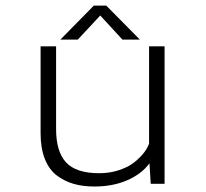

<svg xmlns="http://www.w3.org/2000/svg" viewBox="-20 -670 750 700"><path d="M490 -525.5H426.5L345.5 -613.5L263.5 -525.5H200L322 -649.5H367.5ZM324 10Q282.5 10 249 0.5Q215.5 -9 187.2 -30.2Q159 -51.5 143.5 -90.5Q128 -129.5 128 -184V-501H184.5V-199.5Q184.5 -117 221 -77.8Q257.5 -38.5 342 -38.5Q380.5 -38.5 414.2 -49.8Q448 -61 469.5 -78.2Q491 -95.5 504.8 -113.2Q518.5 -131 523.5 -147V-501H580V0H529.5L525 -74.5Q496 -35.5 443.8 -12.8Q391.5 10 324 10Z"/></svg>

Font: League Mono UltraLight
Style: Regular
Weight: 200
Width: 6
Designer: Tyler Finck
Foundry: The League of Moveable Type / Tyler Finck
Version: Version 2.210